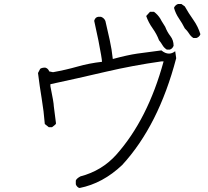

<svg xmlns="http://www.w3.org/2000/svg" viewBox="-20 -867 1040 960"><path d="M962 -677H947Q934 -685 925.5 -699Q917 -713 904 -725Q891 -751 874.5 -775Q858 -799 850 -828Q856 -842 870 -847H887L904 -835Q923 -801 946.5 -768Q970 -735 982 -696Q977 -682 962 -677ZM829 -619H814Q800 -628 792.5 -641Q785 -654 775 -666Q764 -696 743 -725.5Q722 -755 711 -787L730 -808H750Q769 -794 782 -773Q788 -761 794.5 -751.5Q801 -742 806 -733Q816 -707 832 -686.5Q848 -666 848 -638Q842 -623 829 -619ZM378 73Q371 72 365.5 65.5Q360 59 359 54V36Q362 26 382 15Q489 -13 561 -93Q719 -270 798 -560H787Q645 -540 508 -508Q367 -475 232 -446V-436Q249 -353 249 -336Q254 -292 260 -250Q259 -245 250.5 -239Q242 -233 240 -231H224L204 -247Q199 -311 188.5 -374Q178 -437 170 -502L181 -523Q190 -529 206 -529Q221 -525 226 -510L245 -506Q307 -517 367 -534Q427 -551 490 -558Q490 -573 472 -665Q461 -713 451 -763Q456 -781 471 -783H485Q501 -777 507 -762Q518 -715 528.5 -667.5Q539 -620 544 -572Q618 -592 666.5 -599Q715 -606 787 -615Q806 -599 825 -599Q841 -599 856 -611L861 -576Q773 -240 591 -42Q494 50 378 73Z"/></svg>

Font: Yozai
Style: Regular
Weight: 400
Designer: LXGW / Y.OzVox
Foundry: LXGW / Y.OzVox
Version: Version 0.861;October 22, 2024